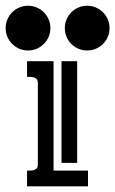

<svg xmlns="http://www.w3.org/2000/svg" viewBox="-56 -655 405 675"><path d="M39.1 -439.9H132.3V-55.2H253.4V0H39.1V-55.2Q44.9 -55.2 51.8 -55.4Q58.6 -55.7 64.2 -57.4Q69.8 -59.1 73.5 -63.5Q77.1 -67.9 77.1 -76.7V-362.8Q77.1 -371.6 73.5 -376.2Q69.8 -380.9 64.2 -382.6Q58.6 -384.3 52 -384.5Q45.4 -384.8 39.1 -384.8ZM215.3 -439.9V-82.5H160.2V-439.9ZM42.5 -634.8Q58.6 -634.8 73 -628.7Q87.4 -622.6 98.1 -611.8Q108.9 -601.1 115 -586.7Q121.1 -572.3 121.1 -556.2Q121.1 -540 115 -525.6Q108.9 -511.2 98.1 -500.5Q87.4 -489.7 73 -483.6Q58.6 -477.5 42.5 -477.5Q26.4 -477.5 12 -483.6Q-2.4 -489.7 -13.2 -500.5Q-23.9 -511.2 -30 -525.6Q-36.1 -540 -36.1 -556.2Q-36.1 -572.3 -30 -586.7Q-23.9 -601.1 -13.2 -611.8Q-2.4 -622.6 12 -628.7Q26.4 -634.8 42.5 -634.8ZM250.5 -634.8Q266.6 -634.8 281 -628.7Q295.4 -622.6 306.2 -611.8Q316.9 -601.1 323 -586.7Q329.1 -572.3 329.1 -556.2Q329.1 -540 323 -525.6Q316.9 -511.2 306.2 -500.5Q295.4 -489.7 281 -483.6Q266.6 -477.5 250.5 -477.5Q234.4 -477.5 220 -483.6Q205.6 -489.7 194.8 -500.5Q184.1 -511.2 178 -525.6Q171.9 -540 171.9 -556.2Q171.9 -572.3 178 -586.7Q184.1 -601.1 194.8 -611.8Q205.6 -622.6 220 -628.7Q234.4 -634.8 250.5 -634.8Z"/></svg>

Font: Isar CAT
Style: Regular
Weight: 400
Designer: Digitized by Peter Wiegel
Foundry: CAT-Fonts, Peter Wiegel
Version: Version 1.000; ttfautohint (v1.3)